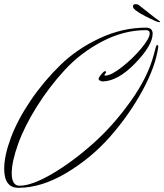

<svg xmlns="http://www.w3.org/2000/svg" viewBox="-37 -871 785 917"><path d="M598 -840Q598 -851 610 -851Q622 -851 627 -846Q715 -776 721 -773Q728 -769 728 -767Q728 -765 723 -765Q713 -765 655.5 -794.5Q598 -824 598 -840ZM719 -648Q707 -555 643.5 -438.5Q580 -322 489.5 -219Q399 -116 280 -45Q161 26 51 26Q-17 26 -17 -65Q-17 -127 15 -213Q47 -299 109 -390.5Q171 -482 251 -560Q331 -638 439.5 -688.5Q548 -739 660 -739Q692 -739 692 -710Q692 -655 609 -569Q526 -483 452 -482Q434 -486 434 -494Q434 -501 446.5 -516Q459 -531 464 -531Q470 -531 470 -526Q470 -524 466 -520Q462 -516 462 -512Q462 -510 466 -510Q493 -510 544.5 -550Q596 -590 637 -639Q678 -688 678 -712Q678 -727 660 -727Q554 -727 451 -673Q348 -619 272.5 -537Q197 -455 138 -360.5Q79 -266 49 -182Q19 -98 19 -44Q19 16 56 16Q115 16 211.5 -40.5Q308 -97 405.5 -183.5Q503 -270 586 -386Q669 -502 697 -608Q709 -656 712 -656Q719 -656 719 -648Z"/></svg>

Font: Herr Von Muellerhoff
Style: Regular
Weight: 400
Designer: Alejandro Paul
Foundry: Alejandro Paul
Version: Version 1.000